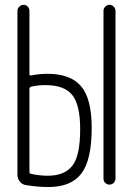

<svg xmlns="http://www.w3.org/2000/svg" viewBox="-20 -750 540 780"><path d="M400.4 -24.4V-706.1Q400.4 -715.8 407.7 -723.1Q415 -730.5 424.8 -730.5Q434.6 -730.5 441.9 -723.1Q449.2 -715.8 449.2 -706.1V-24.4Q449.2 -14.6 441.9 -7.3Q434.6 0 424.8 0Q415 0 407.7 -6.8Q400.4 -13.7 400.4 -24.4ZM99.6 -390.6V-49.8Q99.6 -45.9 105.5 -43.9Q140.6 -36.1 173.8 -36.1Q242.2 -36.1 273.9 -76.7Q305.7 -117.2 305.7 -225.6Q305.7 -324.2 273.4 -364.3Q241.2 -404.3 164.1 -404.3Q132.8 -404.3 105.5 -397.5Q99.6 -394.5 99.6 -390.6ZM85.9 2Q70.3 0 60.5 -12.2Q50.8 -24.4 50.8 -40V-705.1Q50.8 -715.8 58.6 -723.1Q66.4 -730.5 76.2 -730.5Q85.9 -730.5 92.8 -723.1Q99.6 -715.8 99.6 -705.1V-448.2Q99.6 -443.4 105.5 -443.4Q140.6 -450.2 172.9 -450.2Q266.6 -450.2 309.6 -399.4Q352.5 -348.6 352.5 -230.5Q352.5 -99.6 310.5 -44.9Q268.6 9.8 176.8 9.8Q131.8 9.8 85.9 2Z"/></svg>

Font: Rounded-L Mgen+ 1m light
Style: Regular
Weight: 200
Designer: [Source Han Sans]
Ryoko NISHIZUKA  (kana & ideographs); Paul D. Hunt (Latin, Greek & Cyrillic); Wenlong ZHANG  (bopomofo
Version: Version 1.059.20150602